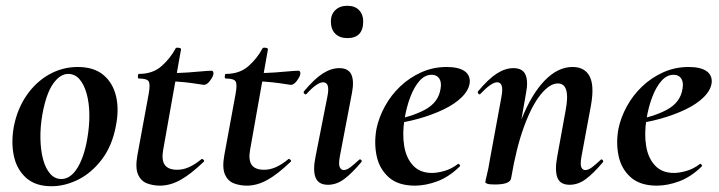

<svg xmlns="http://www.w3.org/2000/svg" viewBox="-20 -631 2492 665"><path d="M158 14Q103 14 70.5 -15Q38 -44 28 -91Q18 -138 28 -193Q40 -254 72 -300.5Q104 -347 150 -373Q196 -399 249 -399Q305 -399 338 -371.5Q371 -344 382 -297.5Q393 -251 381 -193Q368 -125 332.5 -78.5Q297 -32 251 -9Q205 14 158 14ZM192 -11Q224 -11 247.5 -48.5Q271 -86 282 -149Q290 -194 289.5 -234.5Q289 -275 280 -307Q271 -339 255 -357Q239 -375 216 -375Q188 -375 164 -341Q140 -307 127 -236Q119 -191 120 -150Q121 -109 129.5 -78Q138 -47 154 -29Q170 -11 192 -11Z M534 12Q510 12 489 4Q468 -4 458 -27Q448 -50 456 -94L495 -306Q501 -339 495 -349Q489 -359 461 -359Q457 -359 457.5 -367Q458 -375 461 -375Q509 -375 539.5 -402Q570 -429 588 -463Q590 -467 599 -465.5Q608 -464 607 -460L545 -111Q539 -76 551 -59.5Q563 -43 594 -43Q614 -43 634.5 -52Q655 -61 678 -80Q680 -82 684.5 -78Q689 -74 686 -71Q640 -27 604.5 -7.5Q569 12 534 12ZM686 -337Q685 -337 666.5 -340Q648 -343 621.5 -346Q595 -349 567 -349L569 -378Q603 -378 631 -380Q659 -382 680 -384Q701 -386 712 -386Q717 -386 718.5 -382Q720 -378 719 -374Q718 -366 707.5 -351.5Q697 -337 686 -337Z M835 12Q811 12 790 4Q769 -4 759 -27Q749 -50 757 -94L796 -306Q802 -339 796 -349Q790 -359 762 -359Q758 -359 758.5 -367Q759 -375 762 -375Q810 -375 840.5 -402Q871 -429 889 -463Q891 -467 900 -465.5Q909 -464 908 -460L846 -111Q840 -76 852 -59.5Q864 -43 895 -43Q915 -43 935.5 -52Q956 -61 979 -80Q981 -82 985.5 -78Q990 -74 987 -71Q941 -27 905.5 -7.5Q870 12 835 12ZM987 -337Q986 -337 967.5 -340Q949 -343 922.5 -346Q896 -349 868 -349L870 -378Q904 -378 932 -380Q960 -382 981 -384Q1002 -386 1013 -386Q1018 -386 1019.5 -382Q1021 -378 1020 -374Q1019 -366 1008.5 -351.5Q998 -337 987 -337Z M1116 9Q1083 9 1073 -16Q1063 -41 1073 -89L1114 -297Q1124 -346 1099 -346Q1089 -346 1074.5 -336Q1060 -326 1042 -306Q1038 -302 1034 -306.5Q1030 -311 1033 -315Q1069 -358 1098 -376.5Q1127 -395 1155 -395Q1187 -395 1197 -372.5Q1207 -350 1199 -309L1157 -89Q1152 -61 1157 -51.5Q1162 -42 1170 -42Q1181 -42 1194 -52Q1207 -62 1223 -77Q1227 -81 1231 -77Q1235 -73 1231 -69Q1200 -32 1173 -11.5Q1146 9 1116 9ZM1183 -499Q1157 -499 1141.5 -514Q1126 -529 1126 -557Q1126 -581 1141.5 -596Q1157 -611 1183 -611Q1209 -611 1223.5 -596Q1238 -581 1238 -557Q1238 -499 1183 -499Z M1417 12Q1359 12 1326.5 -17Q1294 -46 1284.5 -91Q1275 -136 1284 -185Q1292 -224 1313 -262.5Q1334 -301 1366 -331.5Q1398 -362 1439 -380.5Q1480 -399 1527 -399Q1568 -399 1588.5 -385Q1609 -371 1607 -345Q1604 -319 1580 -295Q1556 -271 1516.5 -252Q1477 -233 1428.5 -219.5Q1380 -206 1330 -201L1332 -214Q1403 -225 1451 -250.5Q1499 -276 1506 -324Q1510 -346 1501.5 -359Q1493 -372 1475 -372Q1452 -372 1433.5 -351.5Q1415 -331 1401.5 -296Q1388 -261 1381 -218Q1373 -167 1380 -125Q1387 -83 1411 -57.5Q1435 -32 1476 -32Q1495 -32 1519.5 -39Q1544 -46 1566 -63Q1568 -65 1571.5 -61Q1575 -57 1573 -55Q1535 -18 1494.5 -3Q1454 12 1417 12Z M1953 9Q1920 9 1910.5 -16Q1901 -41 1910 -89L1939 -248Q1957 -342 1912 -342Q1884 -342 1853 -304Q1822 -266 1795 -192.5Q1768 -119 1750 -12L1732 -13Q1752 -132 1786.5 -218.5Q1821 -305 1866.5 -352Q1912 -399 1963 -399Q2005 -399 2022 -367Q2039 -335 2027 -267L1994 -89Q1989 -61 1993.5 -51.5Q1998 -42 2007 -42Q2018 -42 2031 -52Q2044 -62 2060 -77Q2063 -81 2067 -77Q2071 -73 2068 -69Q2037 -32 2010 -11.5Q1983 9 1953 9ZM1694 8Q1675 8 1668 5.5Q1661 3 1661 0Q1661 -4 1666.5 -26Q1672 -48 1676 -74L1717 -297Q1726 -346 1702 -346Q1692 -346 1677.5 -336Q1663 -326 1644 -306Q1641 -302 1637 -306.5Q1633 -311 1636 -315Q1672 -358 1701 -376.5Q1730 -395 1758 -395Q1790 -395 1800 -372.5Q1810 -350 1802 -309L1750 -12Q1745 8 1694 8Z M2255 12Q2197 12 2164.5 -17Q2132 -46 2122.5 -91Q2113 -136 2122 -185Q2130 -224 2151 -262.5Q2172 -301 2204 -331.5Q2236 -362 2277 -380.5Q2318 -399 2365 -399Q2406 -399 2426.5 -385Q2447 -371 2445 -345Q2442 -319 2418 -295Q2394 -271 2354.5 -252Q2315 -233 2266.5 -219.5Q2218 -206 2168 -201L2170 -214Q2241 -225 2289 -250.5Q2337 -276 2344 -324Q2348 -346 2339.5 -359Q2331 -372 2313 -372Q2290 -372 2271.5 -351.5Q2253 -331 2239.5 -296Q2226 -261 2219 -218Q2211 -167 2218 -125Q2225 -83 2249 -57.5Q2273 -32 2314 -32Q2333 -32 2357.5 -39Q2382 -46 2404 -63Q2406 -65 2409.5 -61Q2413 -57 2411 -55Q2373 -18 2332.5 -3Q2292 12 2255 12Z"/></svg>

Font: Cormorant Infant Light
Style: Italic
Weight: 300
Italic angle: -10°
Designer: Christian Thalmann (Catharsis Fonts)
Foundry: Catharsis Fonts
Version: Version 4.001